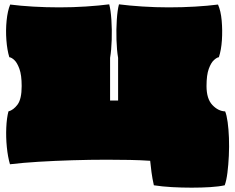

<svg xmlns="http://www.w3.org/2000/svg" viewBox="-20 -734 1085 886"><path d="M690 121Q683 90 679 60Q675 30 673 8Q630 5 579 4Q528 3 473 3Q395 3 313.5 5.5Q232 8 158 12.5Q84 17 26 24Q16 -10 11.5 -55.5Q7 -101 9 -145.5Q11 -190 19 -220Q42 -226 61 -251.5Q80 -277 80 -337Q80 -388 69.5 -416.5Q59 -445 46 -457Q33 -469 23 -470Q13 -503 9.5 -548.5Q6 -594 10.5 -639Q15 -684 27 -713Q74 -707 133 -703.5Q192 -700 254 -700Q316 -700 377 -704Q438 -708 484 -714Q491 -688 494 -643Q497 -598 495.5 -550Q494 -502 488 -467V-270H525V-467Q519 -502 517.5 -550Q516 -598 519 -643Q522 -688 529 -714Q575 -708 636.5 -704Q698 -700 759 -700Q821 -700 880 -703.5Q939 -707 986 -713Q999 -684 1003 -639Q1007 -594 1004 -548.5Q1001 -503 990 -470Q981 -469 967.5 -457Q954 -445 943.5 -416.5Q933 -388 933 -337Q933 -278 960 -249.5Q987 -221 1019 -220Q1026 -203 1030.5 -170.5Q1035 -138 1036.5 -97.5Q1038 -57 1036 -15Q1034 27 1029.5 63Q1025 99 1017 121Q990 127 950 129.5Q910 132 864.5 132Q819 132 773.5 129.5Q728 127 690 121Z"/></svg>

Font: Oi
Style: Regular
Weight: 400
Designer: Kostas Bartsokas, Mohamad Dakak
Foundry: Foundry5
Version: Version 4.000